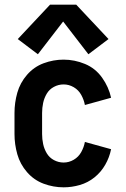

<svg xmlns="http://www.w3.org/2000/svg" viewBox="-20 -793 540 821"><path d="M142 -561 56 -626 194 -773H306L444 -626L358 -561L250 -701ZM252 8Q208 8 166.5 -7.5Q125 -23 95.5 -57Q66 -91 54 -133.5Q42 -176 42 -220V-310Q42 -354 54 -396.5Q66 -439 95.5 -473Q125 -507 166.5 -522.5Q208 -538 252 -538Q299 -538 343.5 -519.5Q388 -501 416.5 -461Q445 -421 455 -375L343 -344Q339 -366 327.5 -387Q316 -408 295.5 -420Q275 -432 252 -432Q230 -432 210.5 -421.5Q191 -411 180 -392.5Q169 -374 164.5 -353Q160 -332 160 -310V-220Q160 -198 164.5 -177Q169 -156 180 -137.5Q191 -119 210.5 -108.5Q230 -98 252 -98Q275 -98 295.5 -110Q316 -122 327.5 -143Q339 -164 343 -186L455 -155Q448 -120 430 -88.5Q412 -57 384 -34.5Q356 -12 321.5 -2Q287 8 252 8Z"/></svg>

Font: Iosevka SS01
Style: Bold
Weight: 700
Monospace: yes
Designer: Belleve Invis
Foundry: Belleve Invis
Version: 2.3.3; ttfautohint (v1.8.3)